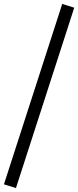

<svg xmlns="http://www.w3.org/2000/svg" viewBox="-46 -759 397 975"><path d="M35 196 -26 177 270 -739 331 -720Z"/></svg>

Font: Piazzolla SC SemiBold
Style: Regular
Weight: 600
Designer: Juan Pablo del Peral
Foundry: Huerta Tipografica
Version: Version 1.330